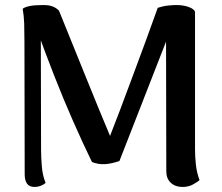

<svg xmlns="http://www.w3.org/2000/svg" viewBox="-20 -728 882 762"><path d="M754 -135Q754 -106 757.5 -74Q761 -42 772 -13Q764 -6 746 4Q728 14 704 14Q676 14 658 -2.5Q640 -19 640 -48L639 -570L657 -609L454 -89Q422 -78 396 -76.5Q370 -75 345 -85Q308 -161 269.5 -248.5Q231 -336 195 -428Q159 -520 128 -606L142 -585L143 -134Q143 -105 146 -68Q149 -31 161 -2Q153 5 141.5 9.5Q130 14 118 14Q96 14 87 0.5Q78 -13 78 -35L77 -563Q77 -605 76 -635Q75 -665 70 -693Q78 -700 97.5 -704Q117 -708 152 -708Q174 -708 188.5 -702.5Q203 -697 214 -686Q268 -553 321 -421.5Q374 -290 427 -164L408 -166Q431 -224 457 -293Q483 -362 509.5 -433.5Q536 -505 561 -572.5Q586 -640 606 -697Q627 -704 647.5 -706Q668 -708 680 -708Q708 -708 729.5 -700Q751 -692 754 -681Z"/></svg>

Font: Arima SemiBold
Style: Regular
Weight: 600
Designer: Joana Correia and Natanael Gama
Foundry: NDISCOVER
Version: Version 1.101;gftools[0.9.23]